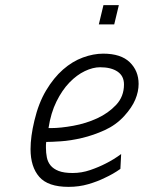

<svg xmlns="http://www.w3.org/2000/svg" viewBox="-20 -718 560 748"><path d="M263 -44Q298 -44 331.5 -55.5Q365 -67 392 -81Q424 -97 452 -118L449 -60Q421 -40 388 -25Q360 -11 324 -0.5Q288 10 247 10Q167 10 133 -29Q99 -68 99 -137Q99 -186 114 -248Q130 -316 159.5 -365.5Q189 -415 225.5 -447Q262 -479 303 -494Q344 -509 382 -509Q451 -509 485.5 -475.5Q520 -442 520 -391Q520 -361 507 -330Q494 -299 464 -266Q432 -231 388 -211Q344 -191 299.5 -180.5Q255 -170 217 -167.5Q179 -165 160 -165Q159 -159 159 -153.5Q159 -148 159 -142Q159 -123 162.5 -105Q166 -87 177 -73.5Q188 -60 208.5 -52Q229 -44 263 -44ZM179 -219Q216 -219 265.5 -228Q315 -237 358.5 -257Q402 -277 432.5 -309.5Q463 -342 463 -389Q463 -422 438 -439Q413 -456 370 -456Q342 -456 310.5 -441Q279 -426 250.5 -396.5Q222 -367 200 -322.5Q178 -278 169 -219ZM383 -698H443L425 -623H365Z"/></svg>

Font: Panefresco 250wt
Style: Italic
Weight: 300
Version: Version 1.000